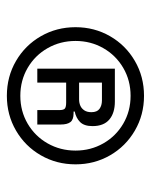

<svg xmlns="http://www.w3.org/2000/svg" viewBox="42 -798 454 579"><g transform="rotate(90 269.5 -509.0)"><path d="M356 -464.4V-394H312.5V-460Q312.5 -473.6 307.6 -477.3Q302.7 -481 289.6 -481H229.5V-394H187.5V-627.9H286.6Q321.3 -627.9 341.1 -611.1Q360.8 -594.2 360.8 -560.5Q360.8 -535.2 348.4 -522.9Q335.9 -510.7 316.9 -506.8V-503.4H321.8Q341.3 -503.4 348.6 -493.9Q356 -484.4 356 -464.4ZM318.8 -557.1Q318.8 -574.2 308.8 -581.5Q298.8 -588.9 283.2 -588.9H229.5V-520H280.3Q290.5 -520 299.1 -523.7Q307.6 -527.3 313.2 -535.6Q318.8 -543.9 318.8 -557.1ZM269.5 -715.8Q327 -715.8 374.3 -688.2Q421.7 -660.6 448.9 -613.4Q476.1 -566.2 476.1 -509.3Q476.1 -452.1 448.9 -404.8Q421.7 -357.4 374.3 -329.8Q327 -302.2 269.5 -302.2Q211.6 -302.2 164.3 -329.8Q116.9 -357.4 89.7 -404.8Q62.5 -452.1 62.5 -509.3Q62.5 -566.2 89.7 -613.4Q116.9 -660.6 164.3 -688.2Q211.6 -715.8 269.5 -715.8ZM269.5 -342.8Q315.7 -342.8 353.6 -365Q391.4 -387.2 413 -425.3Q434.6 -463.4 434.6 -509.3Q434.6 -555 413 -592.9Q391.4 -630.9 353.6 -653.1Q315.7 -675.3 269.5 -675.3Q223 -675.3 185.1 -653.1Q147.2 -630.9 125.6 -592.9Q104 -555 104 -509.3Q104 -463.4 125.6 -425.3Q147.2 -387.2 185.1 -365Q223 -342.8 269.5 -342.8Z"/></g></svg>

Font: Wand UI Pro
Style: Regular
Weight: 400
Designer: Andreas Faust
Version: Version 1.003;FEAKit 1.0